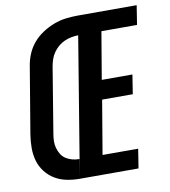

<svg xmlns="http://www.w3.org/2000/svg" viewBox="-82 -806 775 876"><g transform="rotate(-10 305.0 -367.5)"><path d="M217 0 338 -735H610L596 -646H431L394 -427H536L522 -338H380L338 -89H503L489 0ZM217 0Q186 0 156.5 -6Q127 -12 102 -27Q77 -42 59 -65.5Q41 -89 33 -117Q25 -145 25 -176Q25 -207 30 -238L81 -543Q85 -571 96 -598.5Q107 -626 126.5 -649.5Q146 -673 172 -690Q198 -707 225.5 -717.5Q253 -728 281.5 -731.5Q310 -735 338 -735L324 -646Q309 -646 292.5 -643Q276 -640 260 -633Q244 -626 231 -615Q218 -604 208 -590Q198 -576 192.5 -560Q187 -544 184 -528L134 -224Q131 -207 130.5 -190Q130 -173 134.5 -157Q139 -141 147.5 -127.5Q156 -114 169.5 -105.5Q183 -97 198.5 -93Q214 -89 231 -89Z"/></g></svg>

Font: Iosevka Extended
Style: Bold Italic
Weight: 700
Width: 7
Italic angle: -9°
Monospace: yes
Designer: Belleve Invis
Foundry: Belleve Invis
Version: Version 32.5.0; ttfautohint (v1.8.4)